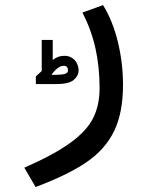

<svg xmlns="http://www.w3.org/2000/svg" viewBox="-20 -517 640 750"><path d="M369 -172.5Q369 -256 352.8 -328.5Q336.5 -401 302 -468L382.5 -497Q420.5 -435.5 440.5 -353Q460.5 -270.5 460.5 -185.5Q460.5 -77 426 -5.5Q391.5 66 318.8 116Q246 166 119 213.5L75 138Q191.5 87 255.2 40.5Q319 -6 344 -56Q369 -106 369 -172.5ZM143 -239.5V-361H186V-282.5Q206 -299 231 -299Q250 -299 262.8 -290Q275.5 -281 281.2 -267.8Q287 -254.5 287 -242.5Q287 -221 268 -204.8Q249 -188.5 198.5 -188.5H120V-218.5Q127 -224.5 143 -239.5ZM245.5 -240.5Q245.5 -251 241.5 -255.5Q237.5 -260 229 -260Q217.5 -260 204.8 -250.5Q192 -241 181 -224.5L207.5 -225Q245.5 -226 245.5 -240.5Z"/></svg>

Font: JuliaMono Italic
Style: Regular
Weight: 400
Italic angle: -9°
Monospace: yes
Designer: cormullion
Foundry: corm
Version: Version 0.049; ttfautohint (v1.8.4)